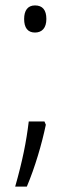

<svg xmlns="http://www.w3.org/2000/svg" viewBox="-20 -558 255 708"><path d="M69 -488C69 -456 82 -438 109 -438C135 -438 151 -455 151 -488C151 -521 137 -538 109 -538C82 -538 69 -519 69 -488ZM149 -98 144 -110H86C77 -35 63 35 36 130H79C109 59 134 -26 149 -98Z"/></svg>

Font: Noto Sans Armenian Condensed Light
Style: Regular
Weight: 300
Width: 3
Designer: Monotype Design Team
Foundry: Monotype Imaging Inc.
Version: Version 2.008